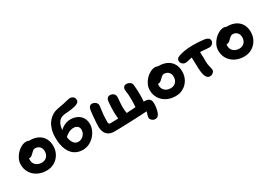

<svg xmlns="http://www.w3.org/2000/svg" viewBox="17 -1747 4051 2892"><g transform="rotate(-30 2042.5 -301.0)"><path d="M339.8 12Q253.2 12 185.9 -22.8Q118.6 -57.6 80.2 -119.2Q41.8 -180.8 41.8 -260Q41.8 -310.8 63.8 -357.8Q85.8 -404.8 121.6 -441.9Q157.4 -479 200.2 -500.6Q243 -522.2 283.8 -522.2Q301.4 -522.2 316.5 -516.6Q331.6 -511 341 -499.3Q350.4 -487.6 350.4 -467.6Q350.4 -432.4 335.6 -405.2Q320.8 -378 276 -362.6Q253.8 -353.2 235.6 -337.1Q217.4 -321 206.3 -299.8Q195.2 -278.6 195.2 -255.8Q195.2 -198.8 233 -163.8Q270.8 -128.8 335.2 -128.8Q388.6 -128.8 422.6 -163.9Q456.6 -199 456.6 -256.8Q456.6 -307.4 427.7 -337.5Q398.8 -367.6 352.2 -367.6Q328.6 -367.6 313.3 -355.6Q298 -343.6 278 -323.6Q263.6 -309.2 253 -299.9Q242.4 -290.6 231.5 -286.3Q220.6 -282 205.2 -282Q187.4 -282 173.7 -295.8Q160 -309.6 160 -348.6Q160 -377.4 175.6 -406.4Q191.2 -435.4 216.8 -459Q242.4 -482.6 274 -497.1Q305.6 -511.6 337.8 -511.6Q423 -511.6 483.4 -481.1Q543.8 -450.6 575.8 -394.7Q607.8 -338.8 607.8 -262Q607.8 -184.2 572.4 -122.1Q537 -60 476.7 -24Q416.4 12 339.8 12Z M969 14Q910.6 14 866.1 -4.4Q821.6 -22.8 789.2 -56.2Q756.8 -89.6 736.3 -134.7Q715.8 -179.8 705.9 -234.1Q696 -288.4 696 -348Q696 -429 713.7 -489.1Q731.4 -549.2 760.6 -591.4Q789.8 -633.6 825 -659.8Q860.2 -686 894.4 -699Q915.4 -707 942.2 -712.5Q969 -718 998.4 -723.1Q1027.8 -728.2 1054.8 -733.4Q1101.2 -742.8 1132.7 -751.5Q1164.2 -760.2 1183.2 -760.2Q1201.8 -760.2 1219.7 -752.3Q1237.6 -744.4 1249.4 -728.1Q1261.2 -711.8 1261.2 -686.4Q1261.2 -658.8 1241.6 -642.3Q1222 -625.8 1186.8 -616.4Q1129.8 -601.6 1085.8 -597.7Q1041.8 -593.8 1006.3 -591.2Q970.8 -588.6 939.8 -575.4Q913 -564.4 891.3 -538.4Q869.6 -512.4 856.7 -470.7Q843.8 -429 843.8 -372Q843.8 -295 857.1 -239.7Q870.4 -184.4 898.4 -154.9Q926.4 -125.4 969.8 -125.4Q996.8 -125.4 1020.1 -136.8Q1043.4 -148.2 1061.2 -167.2Q1079 -186.2 1088.9 -210.3Q1098.8 -234.4 1098.8 -260Q1098.8 -288.4 1086.4 -307.4Q1074 -326.4 1052.9 -335.9Q1031.8 -345.4 1005.6 -345.4Q961.4 -345.4 918.3 -322.8Q875.2 -300.2 837.8 -262.4L777.8 -303Q796.8 -350.6 834.7 -390.5Q872.6 -430.4 923 -454.7Q973.4 -479 1029.4 -479Q1089.4 -479 1139.9 -455.4Q1190.4 -431.8 1220.8 -385.6Q1251.2 -339.4 1251.2 -270Q1251.2 -220.4 1229.4 -170.1Q1207.6 -119.8 1169 -78.1Q1130.4 -36.4 1079.1 -11.2Q1027.8 14 969 14Z M2142 157.8Q2119.8 157.8 2101.5 146.9Q2083.2 136 2072.3 120.5Q2061.4 105 2061.4 92Q2061.4 69.6 2072.1 37.2Q2082.8 4.8 2091.2 -32.2L2104.8 -11.8Q2087.6 -10 2045 -7.4Q2002.4 -4.8 1944.2 -1.8Q1886 1.2 1821.8 3.4Q1757.6 5.6 1697 7.7Q1636.4 9.8 1588.7 10.9Q1541 12 1517 12Q1454 12 1415.5 -12.1Q1377 -36.2 1359.1 -77.4Q1341.2 -118.6 1341.2 -171.4Q1341.2 -197.4 1343.2 -235Q1345.2 -272.6 1348.6 -313.8Q1352 -355 1356.3 -392.5Q1360.6 -430 1364.4 -455.8Q1370.4 -486.8 1385.9 -504Q1401.4 -521.2 1431.2 -521.2Q1452.6 -521.2 1472 -510.5Q1491.4 -499.8 1503.6 -482.7Q1515.8 -465.6 1515.8 -446.4Q1515.8 -436 1509.9 -396.8Q1504 -357.6 1498.2 -297.3Q1492.4 -237 1492.4 -161Q1492.4 -145.4 1499.2 -135.9Q1506 -126.4 1523.2 -126.4Q1589.4 -126.4 1666.3 -129.8Q1743.2 -133.2 1819.1 -138Q1895 -142.8 1960.8 -147.2Q2026.6 -151.6 2071.8 -155Q2117 -158.4 2131 -158.4Q2187.4 -158.4 2215.5 -135.7Q2243.6 -113 2243.6 -51.6Q2243.6 -21 2239.4 7.8Q2235.2 36.6 2229.1 59.4Q2223 82.2 2217 97.4Q2206.8 125 2188.8 141.4Q2170.8 157.8 2142 157.8ZM1672.6 -63.6Q1665.6 -95.6 1661.4 -129.5Q1657.2 -163.4 1655 -197.7Q1652.8 -232 1652.8 -264Q1652.8 -306 1655.3 -348Q1657.8 -390 1661.8 -431Q1665.4 -463 1682.8 -480.2Q1700.2 -497.4 1730.2 -497.4Q1749.6 -497.4 1768.9 -488.6Q1788.2 -479.8 1801.1 -462Q1814 -444.2 1814 -417.4Q1814 -409.2 1811.6 -381.8Q1809.2 -354.4 1806.4 -319.6Q1803.6 -284.8 1803.6 -252Q1803.6 -202 1808.5 -167.5Q1813.4 -133 1818.6 -110.8Q1823.8 -88.6 1825 -72.6ZM2114.6 -117.6 1968.6 -110.6Q1970.2 -128.6 1972.3 -156.4Q1974.4 -184.2 1975.6 -215.7Q1976.8 -247.2 1976.8 -277Q1976.8 -333 1973.5 -367.4Q1970.2 -401.8 1966.6 -421.6Q1963 -441.4 1963 -452.4Q1963 -480 1979.2 -500Q1995.4 -520 2024.6 -520Q2055.8 -520 2084.4 -502.3Q2113 -484.6 2116.8 -446.6Q2121.8 -400.6 2123.7 -357.8Q2125.6 -315 2125.6 -273Q2125.6 -240.4 2124.4 -212.9Q2123.2 -185.4 2121.2 -162.3Q2119.2 -139.2 2114.6 -117.6Z M2582.8 12Q2496.2 12 2428.9 -22.8Q2361.6 -57.6 2323.2 -119.2Q2284.8 -180.8 2284.8 -260Q2284.8 -310.8 2306.8 -357.8Q2328.8 -404.8 2364.6 -441.9Q2400.4 -479 2443.2 -500.6Q2486 -522.2 2526.8 -522.2Q2544.4 -522.2 2559.5 -516.6Q2574.6 -511 2584 -499.3Q2593.4 -487.6 2593.4 -467.6Q2593.4 -432.4 2578.6 -405.2Q2563.8 -378 2519 -362.6Q2496.8 -353.2 2478.6 -337.1Q2460.4 -321 2449.3 -299.8Q2438.2 -278.6 2438.2 -255.8Q2438.2 -198.8 2476 -163.8Q2513.8 -128.8 2578.2 -128.8Q2631.6 -128.8 2665.6 -163.9Q2699.6 -199 2699.6 -256.8Q2699.6 -307.4 2670.7 -337.5Q2641.8 -367.6 2595.2 -367.6Q2571.6 -367.6 2556.3 -355.6Q2541 -343.6 2521 -323.6Q2506.6 -309.2 2496 -299.9Q2485.4 -290.6 2474.5 -286.3Q2463.6 -282 2448.2 -282Q2430.4 -282 2416.7 -295.8Q2403 -309.6 2403 -348.6Q2403 -377.4 2418.6 -406.4Q2434.2 -435.4 2459.8 -459Q2485.4 -482.6 2517 -497.1Q2548.6 -511.6 2580.8 -511.6Q2666 -511.6 2726.4 -481.1Q2786.8 -450.6 2818.8 -394.7Q2850.8 -338.8 2850.8 -262Q2850.8 -184.2 2815.4 -122.1Q2780 -60 2719.7 -24Q2659.4 12 2582.8 12Z M2960 -349Q2929.4 -349 2905.8 -371.2Q2882.2 -393.4 2882.2 -424.2Q2882.2 -446.6 2894.4 -461.7Q2906.6 -476.8 2930.6 -485.8Q2965.4 -499.6 3029.6 -512Q3093.8 -524.4 3192 -524.4Q3248.2 -524.4 3293.1 -521.4Q3338 -518.4 3388.8 -511Q3423.8 -506.2 3444.4 -489Q3465 -471.8 3465 -444Q3465 -425.6 3454.4 -408.4Q3443.8 -391.2 3425.8 -380.5Q3407.8 -369.8 3385 -369.8Q3367.8 -369.8 3336.3 -372.6Q3304.8 -375.4 3267.9 -378.3Q3231 -381.2 3195 -381.2Q3127 -381.2 3084 -373.4Q3041 -365.6 3013 -357.3Q2985 -349 2960 -349ZM3179.6 12Q3155.4 12 3139.7 0.4Q3124 -11.2 3111.2 -35.6Q3099.8 -58.8 3093.4 -96Q3087 -133.2 3084.6 -176.3Q3082.2 -219.4 3082.2 -260.4Q3082.2 -324.6 3078.9 -369.3Q3075.6 -414 3075.6 -442L3226.8 -450.2Q3226.6 -443 3227.7 -418.2Q3228.8 -393.4 3229.9 -359Q3231 -324.6 3231.8 -288.3Q3232.6 -252 3232.6 -222Q3232.6 -187.8 3236.6 -162.2Q3240.6 -136.6 3245.2 -117.8Q3249.8 -99 3253.8 -84.4Q3257.8 -69.8 3257.8 -56.6Q3257.8 -37.2 3245.6 -21.6Q3233.4 -6 3215.6 3Q3197.8 12 3179.6 12Z M3774.8 12Q3688.2 12 3620.9 -22.8Q3553.6 -57.6 3515.2 -119.2Q3476.8 -180.8 3476.8 -260Q3476.8 -310.8 3498.8 -357.8Q3520.8 -404.8 3556.6 -441.9Q3592.4 -479 3635.2 -500.6Q3678 -522.2 3718.8 -522.2Q3736.4 -522.2 3751.5 -516.6Q3766.6 -511 3776 -499.3Q3785.4 -487.6 3785.4 -467.6Q3785.4 -432.4 3770.6 -405.2Q3755.8 -378 3711 -362.6Q3688.8 -353.2 3670.6 -337.1Q3652.4 -321 3641.3 -299.8Q3630.2 -278.6 3630.2 -255.8Q3630.2 -198.8 3668 -163.8Q3705.8 -128.8 3770.2 -128.8Q3823.6 -128.8 3857.6 -163.9Q3891.6 -199 3891.6 -256.8Q3891.6 -307.4 3862.7 -337.5Q3833.8 -367.6 3787.2 -367.6Q3763.6 -367.6 3748.3 -355.6Q3733 -343.6 3713 -323.6Q3698.6 -309.2 3688 -299.9Q3677.4 -290.6 3666.5 -286.3Q3655.6 -282 3640.2 -282Q3622.4 -282 3608.7 -295.8Q3595 -309.6 3595 -348.6Q3595 -377.4 3610.6 -406.4Q3626.2 -435.4 3651.8 -459Q3677.4 -482.6 3709 -497.1Q3740.6 -511.6 3772.8 -511.6Q3858 -511.6 3918.4 -481.1Q3978.8 -450.6 4010.8 -394.7Q4042.8 -338.8 4042.8 -262Q4042.8 -184.2 4007.4 -122.1Q3972 -60 3911.7 -24Q3851.4 12 3774.8 12Z"/></g></svg>

Font: Shantell Sans Light
Style: Regular
Weight: 300
Designer: Stephen Nixon, Anya Danilova, Shantell Martin
Foundry: Arrow Type
Version: Version 1.011;[c5ecc13dd]